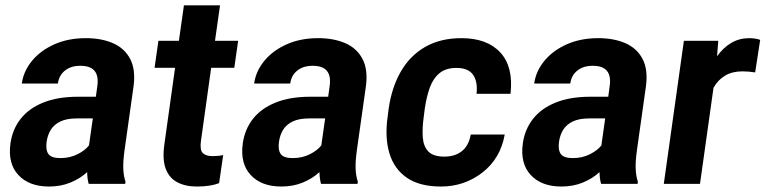

<svg xmlns="http://www.w3.org/2000/svg" viewBox="-20 -679 2827 709"><path d="M440.4 -127.9Q434.1 -83.5 435.3 -55.7Q436.5 -27.8 443.4 -8.3L442.4 0H307.6Q302.2 -18.1 301.8 -43.5Q275.9 -19.5 240.2 -4.9Q204.6 9.8 161.1 9.8Q87.4 9.8 47.9 -32.7Q8.3 -75.2 18.6 -149.4Q25.9 -201.2 55.9 -239.7Q85.9 -278.3 139.2 -300Q192.4 -321.8 268.6 -321.8H334L339.4 -361.3Q350.1 -437 275.4 -436Q242.2 -436 220 -418.5Q197.8 -400.9 193.8 -370.6H60.5Q66.9 -416.5 98.4 -454.6Q129.9 -492.7 180.9 -515.4Q231.9 -538.1 296.9 -538.1Q355 -538.1 397.7 -519.3Q440.4 -500.5 460.9 -460.9Q481.4 -421.4 473.1 -359.9ZM203.1 -95.2Q237.8 -95.2 266.1 -109.4Q294.4 -123.5 308.6 -142.1L322.8 -241.7H263.7Q226.6 -241.7 203.1 -230.5Q179.7 -219.2 167.7 -200Q155.8 -180.7 152.3 -156.2Q147.9 -125.5 158.7 -110.4Q169.4 -95.2 203.1 -95.2Z M764.6 -102.5Q788.1 -102.5 804.2 -106.4L789.1 -2.9Q757.8 9.8 707 9.8Q664.6 9.8 634.8 -5.9Q605 -21.5 592 -55.7Q579.1 -89.8 586.9 -145.5L626.5 -428.7H550.8L564.9 -528.3H640.6L659.2 -659.2H792.5L773.9 -528.3H859.4L845.2 -428.7H759.8L722.2 -159.7Q717.3 -125 728.8 -113.8Q740.2 -102.5 764.6 -102.5Z M1298.3 -127.9Q1292 -83.5 1293.2 -55.7Q1294.4 -27.8 1301.3 -8.3L1300.3 0H1165.5Q1160.2 -18.1 1159.7 -43.5Q1133.8 -19.5 1098.1 -4.9Q1062.5 9.8 1019 9.8Q945.3 9.8 905.8 -32.7Q866.2 -75.2 876.5 -149.4Q883.8 -201.2 913.8 -239.7Q943.8 -278.3 997.1 -300Q1050.3 -321.8 1126.5 -321.8H1191.9L1197.3 -361.3Q1208 -437 1133.3 -436Q1100.1 -436 1077.9 -418.5Q1055.7 -400.9 1051.8 -370.6H918.5Q924.8 -416.5 956.3 -454.6Q987.8 -492.7 1038.8 -515.4Q1089.8 -538.1 1154.8 -538.1Q1212.9 -538.1 1255.6 -519.3Q1298.3 -500.5 1318.8 -460.9Q1339.4 -421.4 1331.1 -359.9ZM1061 -95.2Q1095.7 -95.2 1124 -109.4Q1152.3 -123.5 1166.5 -142.1L1180.7 -241.7H1121.6Q1084.5 -241.7 1061 -230.5Q1037.6 -219.2 1025.6 -200Q1013.7 -180.7 1010.3 -156.2Q1005.9 -125.5 1016.6 -110.4Q1027.3 -95.2 1061 -95.2Z M1718.3 -182.1H1843.8Q1828.1 -93.8 1761.5 -42Q1694.8 9.8 1608.4 9.8Q1529.8 9.8 1482.7 -22.5Q1435.5 -54.7 1418 -113Q1400.4 -171.4 1411.6 -249L1415.5 -279.3Q1426.8 -356.9 1460.4 -415.3Q1494.1 -473.6 1550.3 -505.9Q1606.4 -538.1 1684.1 -538.1Q1778.8 -538.1 1827.6 -485.1Q1876.5 -432.1 1865.2 -332.5H1739.7Q1744.6 -377 1727.1 -402.6Q1709.5 -428.2 1665.5 -428.2Q1626.5 -428.2 1603 -408.9Q1579.6 -389.6 1567.4 -356.2Q1555.2 -322.8 1548.8 -279.3L1544.9 -249Q1538.6 -204.6 1541.3 -171.1Q1543.9 -137.7 1562.3 -119.1Q1580.6 -100.6 1621.1 -100.6Q1659.7 -100.6 1685.3 -120.6Q1710.9 -140.6 1718.3 -182.1Z M2332.5 -127.9Q2326.2 -83.5 2327.4 -55.7Q2328.6 -27.8 2335.4 -8.3L2334.5 0H2199.7Q2194.3 -18.1 2193.8 -43.5Q2168 -19.5 2132.3 -4.9Q2096.7 9.8 2053.2 9.8Q1979.5 9.8 1939.9 -32.7Q1900.4 -75.2 1910.6 -149.4Q1918 -201.2 1948 -239.7Q1978 -278.3 2031.2 -300Q2084.5 -321.8 2160.6 -321.8H2226.1L2231.4 -361.3Q2242.2 -437 2167.5 -436Q2134.3 -436 2112.1 -418.5Q2089.8 -400.9 2085.9 -370.6H1952.6Q1959 -416.5 1990.5 -454.6Q2022 -492.7 2073 -515.4Q2124 -538.1 2189 -538.1Q2247.1 -538.1 2289.8 -519.3Q2332.5 -500.5 2353 -460.9Q2373.5 -421.4 2365.2 -359.9ZM2095.2 -95.2Q2129.9 -95.2 2158.2 -109.4Q2186.5 -123.5 2200.7 -142.1L2214.8 -241.7H2155.8Q2118.7 -241.7 2095.2 -230.5Q2071.8 -219.2 2059.8 -200Q2047.9 -180.7 2044.4 -156.2Q2040 -125.5 2050.8 -110.4Q2061.5 -95.2 2095.2 -95.2Z M2746.6 -538.1Q2756.8 -538.1 2768.6 -536.4Q2780.3 -534.7 2787.1 -531.7L2768.6 -411.6Q2744.1 -415.5 2721.2 -415.5Q2683.6 -415.5 2657 -399.4Q2630.4 -383.3 2614.7 -354.5L2564.9 0H2431.2L2505.4 -528.3H2632.3L2627.9 -471.2Q2650.9 -503.4 2680.7 -520.8Q2710.4 -538.1 2746.6 -538.1Z"/></svg>

Font: Robert Sans ExtraBold
Style: Italic
Weight: 800
Italic angle: -8°
Designer: Christian Robertson (extended by Adam Twardoch)
Foundry: Google
Version: Version 12.135;April 2, 2019;FontCreator 11.5.0.2425 64-bit;